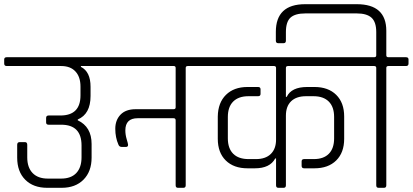

<svg xmlns="http://www.w3.org/2000/svg" viewBox="-34 -896 1969 916"><path d="M403 -209V-144Q403 -78 364.5 -39Q326 0 260 0H191Q125 0 86.5 -38.5Q48 -77 48 -144V-205Q48 -218 60 -218H85Q96 -218 96 -205V-145Q96 -97 121.5 -70.5Q147 -44 194 -44H258Q305 -44 330 -70.5Q355 -97 355 -146V-202Q355 -301 258 -301H198Q186 -301 186 -312V-333Q186 -345 198 -345H254Q350 -345 350 -441V-483Q350 -529 326 -555Q302 -581 258 -581H-2Q-14 -581 -14 -593V-612Q-14 -623 -2 -623H473Q485 -623 485 -612V-593Q485 -581 473 -581H352V-577Q398 -554 398 -482V-438Q398 -352 337 -326V-322Q403 -291 403 -209Z M795 -581H469Q457 -581 457 -593V-612Q457 -623 469 -623H946Q958 -623 958 -612V-593Q958 -581 946 -581H862Q852 -581 852 -572V-12Q852 0 841 0H815Q804 0 804 -12V-322Q804 -332 794 -332H623Q564 -332 564 -274Q564 -253 570.5 -231.5Q577 -210 577 -205Q577 -195 567 -195H547Q535 -195 531 -206Q516 -240 516 -281.5Q516 -323 541 -349Q566 -375 613 -375H794Q804 -375 804 -384V-572Q804 -581 795 -581Z M1330 -572V-434H1334Q1356 -481 1432 -481H1466Q1532 -481 1570 -443.5Q1608 -406 1608 -340V-234Q1608 -168 1570 -130.5Q1532 -93 1466 -93H1417Q1405 -93 1405 -105V-126Q1405 -137 1417 -137H1463Q1510 -137 1535 -162.5Q1560 -188 1560 -236V-338Q1560 -386 1534.5 -411.5Q1509 -437 1462 -437H1426Q1380 -437 1355 -413Q1330 -389 1330 -344V-12Q1330 0 1319 0H1294Q1283 0 1283 -12V-140H1279Q1254 -93 1182 -93H1147Q1081 -93 1043 -130.5Q1005 -168 1005 -234V-340Q1006 -406 1044 -443.5Q1082 -481 1147 -481H1197Q1209 -481 1209 -470V-448Q1209 -437 1197 -437H1151Q1104 -437 1078.5 -411.5Q1053 -386 1053 -338V-236Q1053 -188 1078.5 -162.5Q1104 -137 1152 -137H1187Q1233 -137 1258 -161.5Q1283 -186 1283 -230V-572Q1283 -581 1273 -581H942Q930 -581 930 -593V-612Q930 -623 942 -623H1672Q1684 -623 1684 -612V-593Q1684 -581 1672 -581H1340Q1330 -581 1330 -572Z M1819 -623H1903Q1915 -623 1915 -612V-593Q1915 -581 1903 -581H1819Q1809 -581 1809 -572V-12Q1809 0 1798 0H1772Q1761 0 1761 -12V-572Q1761 -581 1751 -581H1668Q1656 -581 1656 -593V-612Q1656 -623 1668 -623H1751Q1761 -623 1761 -632V-743Q1761 -791 1738.5 -811.5Q1716 -832 1668 -832H1423Q1374 -832 1352 -812Q1330 -792 1330 -743V-702Q1330 -690 1319 -690H1293Q1282 -690 1282 -702V-744Q1282 -876 1422 -876H1668Q1809 -876 1809 -749V-632Q1809 -623 1819 -623Z"/></svg>

Font: Rajdhani
Style: Regular
Weight: 400
Designer: Satya Rajpurohit, Jyotish Sonowal
Foundry: Indian Type Foundry
Version: Version 1.201 February 1, 2022